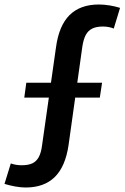

<svg xmlns="http://www.w3.org/2000/svg" viewBox="-78 -729 554 854"><path d="M36 105Q15 105 -10 100.5Q-35 96 -58 89L-30 -2Q-19 2 -6.5 4Q6 6 18 6Q48 6 66 -2.5Q84 -11 94.5 -30.5Q105 -50 109 -82L171 -518Q184 -615 231.5 -662Q279 -709 362 -709Q384 -709 409 -705Q434 -701 456 -694L428 -602Q419 -606 406 -608.5Q393 -611 380 -611Q351 -611 332.5 -602Q314 -593 303.5 -573.5Q293 -554 288 -520L227 -84Q213 12 165.5 58.5Q118 105 36 105ZM39 -361H376L366 -295H30Z"/></svg>

Font: Pathway Extreme Condensed SemiBold
Style: Italic
Weight: 600
Width: 3
Italic angle: -8°
Version: Version 1.001;gftools[0.9.26]